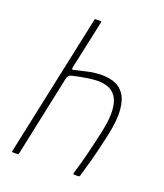

<svg xmlns="http://www.w3.org/2000/svg" viewBox="-132 -797 759 886"><g transform="rotate(20 247.5 -354.0)"><path d="M31 -4Q68 -179 105.5 -354Q143 -529 180 -704Q180 -708 184 -708Q190 -708 196.5 -708Q203 -708 209 -708Q213 -708 213 -704Q200 -644 187 -583.5Q174 -523 161 -463Q160 -457 161.5 -454.5Q163 -452 171 -454Q203 -462 235.5 -469Q268 -476 302 -476Q334 -476 362.5 -466Q391 -456 410 -429.5Q429 -403 433.5 -354.5Q438 -306 422 -230Q414 -193 404.5 -153.5Q395 -114 384.5 -76Q374 -38 364 -5Q363 -2 361 -1Q359 0 354 0Q350 0 346 0Q342 0 338 0Q334 0 332.5 -1.5Q331 -3 332 -7Q348 -57 362.5 -116Q377 -175 389 -230Q404 -299 400.5 -341.5Q397 -384 381 -406Q365 -428 342 -436Q319 -444 295 -444Q270 -444 236 -438.5Q202 -433 172 -426Q165 -425 158 -420Q151 -415 148 -401L64 -4Q63 0 59 0H34Q30 0 31 -4Z"/></g></svg>

Font: Glory Thin Thin
Style: Italic
Weight: 250
Italic angle: -12°
Version: Version 1.011